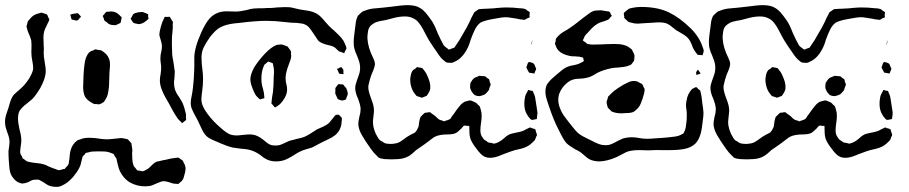

<svg xmlns="http://www.w3.org/2000/svg" viewBox="-27 -568 3535 747"><path d="M398 -474Q395 -475 388 -482Q382 -485 381 -486Q379 -488 377.5 -493Q376 -498 375 -501Q375 -502 373.5 -503.5Q372 -505 373 -506Q373 -507 378 -512Q380 -514 382 -517Q384 -520 387 -522H389Q393 -522 399 -523Q405 -524 409 -523Q418 -523 430 -516Q432 -515 438 -509Q446 -501 446 -501Q447 -500 446 -497Q445 -494 445 -493Q444 -491 443.5 -486Q443 -481 442 -480Q441 -478 440 -478Q439 -478 438 -477Q426 -470 419 -470Q407 -470 398 -474ZM529 -521Q532 -520 535.5 -518.5Q539 -517 542 -516Q543 -515 545.5 -514.5Q548 -514 549 -513Q550 -511 549.5 -508.5Q549 -506 549 -505Q552 -497 550 -494Q548 -492 545.5 -490Q543 -488 542 -487Q528 -475 513 -474Q513 -474 498 -477Q497 -478 495 -478Q492 -478 489.5 -482.5Q487 -487 486 -488Q485 -489 483 -492Q481 -495 481 -496Q482 -497 483.5 -499Q485 -501 486 -503Q487 -505 489 -509Q491 -513 493 -514Q495 -516 501 -517.5Q507 -519 510 -520Q514 -520 520 -521Q526 -522 529 -521ZM683 132Q682 135 678 138Q674 141 672 143Q668 147 668 147Q667 148 663 147.5Q659 147 657 147Q646 147 634 142Q631 141 623.5 139Q616 137 610 137Q601 137 586 144Q571 151 565 153Q554 157 537 157Q506 157 479 142Q465 134 454 120.5Q443 107 437 92Q434 85 429 63L426 49Q424 45 422 43Q420 41 419 39Q419 38 418 36Q417 34 415 31L407 28Q395 23 387 22Q378 21 358 21Q338 21 328 22L312 26Q309 26 307 27Q305 28 302 34Q297 37 294 42L291 55Q287 75 282 84Q275 99 257 121Q235 145 216 153Q214 154 211 155.5Q208 157 204 158Q200 159 191 159Q175 159 161 153Q155 150 148 145Q141 140 133 136Q125 131 122 131Q121 130 118.5 130.5Q116 131 115 131Q105 131 101 132Q97 133 91.5 136Q86 139 82 141Q67 146 61 146Q53 146 41 140L32 133Q19 120 14 107Q10 96 9 78.5Q8 61 7 53Q6 42 6 20Q7 13 8.5 2Q10 -9 10 -17Q10 -32 1 -54Q-7 -76 -7 -86Q-9 -104 -2.5 -123.5Q4 -143 6 -149Q8 -156 12 -169.5Q16 -183 21 -191Q26 -200 36.5 -208.5Q47 -217 52 -222Q70 -237 88 -265Q99 -285 101 -295Q102 -298 102 -305Q102 -315 98 -335Q97 -340 96 -347.5Q95 -355 95 -364Q95 -371 95.5 -383Q96 -395 95 -404Q95 -409 94 -412.5Q93 -416 92 -419Q90 -426 85 -437Q80 -448 79 -454Q76 -463 76 -465Q76 -468 78 -472Q80 -482 82 -486Q83 -488 89 -494Q103 -512 124 -516Q133 -519 134 -519Q138 -518 142 -516.5Q146 -515 150 -514Q151 -513 152.5 -513Q154 -513 155 -512Q158 -510 161 -500Q162 -499 163 -497Q164 -495 165 -492Q165 -490 162 -484Q160 -481 158 -476Q156 -471 153 -465Q142 -446 142 -423L143 -390Q144 -381 143.5 -373.5Q143 -366 143 -361Q143 -348 147 -326Q151 -304 151 -292Q151 -264 130 -226Q112 -196 99 -183Q99 -183 81 -168Q65 -156 59 -149Q53 -143 52 -141Q43 -130 43 -105Q43 -92 49 -64Q56 -40 56 -21Q56 -14 54 -1.5Q52 11 52 17Q52 19 51.5 22Q51 25 52 28Q53 33 58 40L61 48Q61 48 70 54L78 60L91 63Q101 65 116 66.5Q131 68 142 71Q153 74 163 80Q182 88 190 90Q192 91 195.5 92.5Q199 94 202 94Q206 94 211 92.5Q216 91 219 90Q220 89 222 89.5Q224 90 225 89L228 85Q238 75 239 72Q241 68 241 62Q243 56 245 30Q250 -6 276 -23L286 -26Q299 -32 320 -32Q332 -32 341 -31Q350 -30 356 -29Q374 -26 388 -26Q398 -26 411.5 -27.5Q425 -29 435 -30L446 -31Q447 -31 462 -28L470 -26Q474 -22 474 -22Q476 -19 479 -16.5Q482 -14 484 -11Q485 -8 485.5 -1.5Q486 5 487 8Q489 19 487 28Q487 54 490 67Q491 69 491.5 72Q492 75 493 77Q494 80 496.5 82Q499 84 500 86Q501 87 503 90Q505 93 508 95Q510 96 516 96Q527 99 529 98Q533 98 548 89Q555 84 563.5 75Q572 66 580 62Q583 61 587 60Q591 59 593 59Q606 55 616 54L637 49L658 46L666 45Q669 46 671 47.5Q673 49 674 50Q683 56 683 56Q686 59 688 66Q693 74 693 76Q695 84 695 88Q695 99 690 114Q689 117 687.5 123Q686 129 683 132ZM270 -516 274 -517Q276 -517 279.5 -513Q283 -509 285 -507Q288 -504 288 -503Q288 -501 284 -499Q278 -490 275 -489L271 -488Q267 -488 258 -491Q257 -491 255.5 -491Q254 -491 252 -492Q251 -493 250 -498Q249 -503 248 -505Q248 -507 247 -508Q246 -509 246 -510Q248 -512 256 -514Q266 -516 270 -516ZM610 -494Q610 -495 611.5 -498Q613 -501 614 -502Q615 -503 618 -502.5Q621 -502 622 -502Q624 -502 628.5 -502.5Q633 -503 634 -502L637 -497Q638 -494 640.5 -491Q643 -488 645 -484Q646 -482 645.5 -477.5Q645 -473 645 -471Q646 -462 644 -443Q642 -427 642 -420Q641 -399 643 -356Q644 -345 648 -325Q652 -300 653 -290L652 -268Q650 -252 650 -245Q650 -234 653 -223Q656 -209 670 -190Q680 -174 684 -166Q690 -152 696 -126Q697 -121 696.5 -116.5Q696 -112 697 -107V-102Q696 -100 692.5 -97.5Q689 -95 688 -94Q687 -93 685 -91.5Q683 -90 682 -89Q680 -89 678 -93Q676 -95 671.5 -99Q667 -103 665 -106Q655 -120 644.5 -139Q634 -158 631 -164Q628 -169 617.5 -187.5Q607 -206 601 -223Q595 -240 595 -255Q595 -267 598 -280Q600 -296 600 -304Q600 -313 598.5 -322.5Q597 -332 597 -341Q597 -349 598 -355Q599 -361 600 -365Q603 -376 603 -388Q603 -399 597 -417Q596 -420 594.5 -425Q593 -430 593 -434Q593 -443 599 -465Q605 -486 610 -494ZM302 -319Q304 -337 311 -351Q317 -363 324 -367Q327 -370 336 -372L343 -376Q346 -376 349.5 -375Q353 -374 355 -374Q357 -373 361 -373Q365 -373 367 -372Q367 -372 376 -366Q391 -355 396 -342Q401 -332 401 -316Q401 -307 399 -289L397 -231Q395 -213 392.5 -202Q390 -191 384 -182Q383 -181 381 -177Q379 -173 377 -172Q376 -170 373.5 -169Q371 -168 370 -167Q368 -166 365.5 -164.5Q363 -163 359 -162H357L349 -163Q341 -163 338 -164Q335 -165 329 -169Q313 -178 305 -190Q294 -209 297 -244Q297 -251 298 -275Q299 -299 302 -319Z M1303 -109V-105Q1303 -98 1302 -95Q1302 -80 1295.5 -66Q1289 -52 1278 -43Q1267 -34 1251 -26.5Q1235 -19 1227 -15Q1219 -11 1207 -4.5Q1195 2 1187 6Q1178 9 1165 12.5Q1152 16 1144 20Q1134 24 1114 37Q1103 44 1091 50Q1079 56 1068 58Q1056 60 1048 60Q1022 60 1005 49Q999 46 995 42.5Q991 39 987 36Q968 22 947 16Q934 12 906 10Q888 8 878 6Q856 1 816 -17Q788 -28 778 -37Q766 -48 757 -68Q748 -88 744 -96L734 -115Q725 -131 720 -143Q715 -155 715 -167Q715 -176 717.5 -188.5Q720 -201 721 -207Q724 -226 725 -240Q726 -254 727 -263Q729 -297 729 -313V-343Q729 -381 755 -439Q766 -465 781 -487Q808 -524 854 -524L891 -523Q905 -523 933 -529Q948 -534 962 -535Q975 -536 1000 -536Q1009 -537 1026 -537Q1034 -537 1050 -539Q1082 -541 1098 -540Q1108 -539 1121 -535.5Q1134 -532 1141 -531Q1149 -530 1170 -526.5Q1191 -523 1205 -515Q1219 -507 1236 -486L1253 -467Q1265 -455 1272 -450Q1276 -446 1288.5 -434Q1301 -422 1309 -410Q1314 -401 1319 -388Q1319 -386 1320 -384Q1321 -382 1321 -381Q1321 -378 1319 -375Q1317 -372 1316 -370Q1315 -369 1314 -365.5Q1313 -362 1312 -361L1302 -365Q1300 -366 1297 -366.5Q1294 -367 1292 -368Q1288 -371 1284 -375.5Q1280 -380 1276 -383Q1268 -389 1248 -393Q1225 -399 1216 -406Q1213 -407 1211 -410.5Q1209 -414 1207 -416Q1201 -424 1193 -437Q1183 -452 1176.5 -460Q1170 -468 1159 -473Q1151 -477 1127 -479Q1105 -479 1084 -482Q1042 -487 1008 -487Q986 -487 957 -484.5Q928 -482 906 -479Q902 -479 885 -477Q868 -475 854 -471Q840 -467 829 -461Q813 -453 790 -424Q774 -401 765.5 -383.5Q757 -366 757 -345Q757 -330 758 -319.5Q759 -309 760 -302Q763 -281 763 -261Q763 -240 760 -217Q759 -210 757.5 -196.5Q756 -183 757 -173Q760 -152 781.5 -123.5Q803 -95 829 -73Q855 -49 871 -44Q882 -41 893 -41Q901 -41 917 -43Q935 -45 943 -45Q952 -45 957 -44Q974 -42 995 -26Q999 -23 1010 -14Q1021 -5 1031 -3Q1033 -2 1035.5 -2.5Q1038 -3 1040 -2H1049Q1060 -2 1073.5 -8.5Q1087 -15 1094 -18Q1100 -21 1110 -23Q1120 -25 1125 -27Q1145 -31 1156 -35Q1168 -40 1183.5 -50Q1199 -60 1207 -65Q1214 -68 1227.5 -74Q1241 -80 1250 -87Q1255 -91 1260.5 -98.5Q1266 -106 1269 -109Q1275 -117 1277 -119Q1281 -123 1292 -121Q1302 -111 1303 -109ZM1084 -263Q1084 -256 1085 -250.5Q1086 -245 1087 -241Q1090 -231 1090 -219Q1090 -203 1080 -186Q1066 -163 1053 -156Q1052 -155 1048 -152.5Q1044 -150 1043 -150Q1040 -152 1038 -155Q1036 -158 1035 -159Q1029 -165 1029 -165L1030 -176Q1031 -189 1035 -210Q1038 -240 1038 -271Q1039 -278 1039 -291Q1039 -302 1036 -314Q1035 -316 1035 -318.5Q1035 -321 1034 -322Q1033 -323 1029 -324Q1025 -325 1024 -326Q1023 -326 1020 -327.5Q1017 -329 1016 -328Q1015 -328 1010 -323Q1008 -321 1005.5 -319.5Q1003 -318 1001 -315Q1000 -313 997 -305Q990 -287 990 -262Q990 -241 996 -223Q1001 -206 1001 -194Q1001 -193 1001.5 -190Q1002 -187 1001 -186Q1000 -185 997.5 -184.5Q995 -184 993 -184L985 -181L980 -185Q970 -195 970 -195Q965 -202 962 -209Q947 -241 947 -259Q947 -278 962 -306Q979 -333 1003.5 -359Q1028 -385 1049 -393Q1059 -395 1067 -395Q1071 -395 1076 -393Q1081 -391 1084 -390L1092 -387Q1094 -385 1100 -376Q1101 -375 1102.5 -373Q1104 -371 1104 -369Q1106 -367 1105.5 -363Q1105 -359 1105 -358Q1106 -355 1106 -350Q1106 -340 1097 -318Q1084 -285 1084 -263ZM1309 -285Q1309 -284 1309.5 -282.5Q1310 -281 1309 -280Q1308 -279 1306.5 -279.5Q1305 -280 1304 -280Q1302 -281 1299 -280.5Q1296 -280 1294 -281Q1292 -282 1290.5 -286Q1289 -290 1288 -292L1284 -300Q1285 -301 1287 -301Q1289 -301 1290 -302Q1291 -303 1295 -305Q1299 -307 1300 -307Q1301 -307 1304 -303.5Q1307 -300 1309 -296ZM1287 -183 1283 -191Q1282 -195 1280.5 -197.5Q1279 -200 1278 -202Q1277 -206 1277.5 -209.5Q1278 -213 1278 -216Q1278 -217 1277.5 -219.5Q1277 -222 1278 -224Q1278 -226 1279.5 -228Q1281 -230 1282 -231Q1283 -233 1285 -235.5Q1287 -238 1289 -240Q1290 -241 1293 -240.5Q1296 -240 1297 -240Q1306 -240 1308 -239Q1310 -238 1312 -234Q1319 -227 1321 -223Q1323 -218 1324.5 -212.5Q1326 -207 1326 -203Q1326 -200 1324 -195.5Q1322 -191 1322 -190Q1321 -189 1320.5 -186Q1320 -183 1319 -182Q1318 -180 1312.5 -178.5Q1307 -177 1302 -177Q1299 -178 1294 -179.5Q1289 -181 1287 -183Z M2036 -72Q2037 -72 2043 -69Q2044 -69 2049 -67.5Q2054 -66 2056 -64Q2057 -63 2057 -60.5Q2057 -58 2058 -56Q2058 -55 2060 -50.5Q2062 -46 2062 -43Q2062 -40 2060 -38L2054 -23Q2054 -23 2046 -15Q2032 -1 2019 4Q2007 10 1977 16Q1960 21 1947.5 26Q1935 31 1926 34Q1900 46 1880 46Q1860 46 1847 34Q1834 22 1818 -1Q1804 -22 1802 -33Q1800 -40 1799.5 -50Q1799 -60 1799 -66V-74Q1799 -79 1796.5 -78.5Q1794 -78 1793 -78Q1790 -78 1785.5 -79Q1781 -80 1779 -79Q1775 -78 1769 -69Q1754 -54 1746 -50Q1734 -45 1715 -45Q1681 -45 1663 -35Q1655 -30 1644.5 -21.5Q1634 -13 1628 -9Q1599 11 1592 16Q1588 20 1577 29.5Q1566 39 1556 43Q1541 50 1521 51Q1501 52 1496 52Q1484 52 1470 51Q1456 50 1446 45Q1446 45 1438 37Q1427 27 1415 10Q1393 -21 1380.5 -43Q1368 -65 1367 -85Q1367 -95 1371 -113Q1376 -130 1376 -143Q1376 -158 1366 -184Q1355 -208 1355 -225Q1355 -237 1360.5 -251.5Q1366 -266 1368 -273Q1374 -288 1374 -304Q1374 -320 1368 -335.5Q1362 -351 1361 -354Q1359 -358 1356.5 -364Q1354 -370 1352 -378Q1349 -387 1349 -404Q1349 -417 1351.5 -435Q1354 -453 1355 -462Q1357 -485 1361 -496Q1364 -504 1365 -506Q1367 -508 1369 -510Q1371 -512 1373 -514L1382 -522Q1387 -525 1394 -527Q1411 -534 1432.5 -535.5Q1454 -537 1460 -538L1496 -542Q1538 -548 1559 -548Q1590 -548 1607 -537Q1619 -530 1628.5 -519Q1638 -508 1650 -491Q1662 -475 1675 -441Q1689 -410 1694 -402Q1695 -400 1697.5 -395Q1700 -390 1703 -388Q1704 -386 1712 -381Q1717 -376 1719 -375Q1721 -375 1724.5 -376.5Q1728 -378 1730 -379Q1740 -382 1741 -383Q1741 -383 1747 -392Q1757 -406 1761 -413L1773 -434Q1789 -460 1800 -483Q1807 -500 1813 -510L1818 -520Q1827 -526 1828 -527L1835 -532Q1838 -533 1846 -533Q1853 -534 1864 -534Q1875 -534 1883 -535Q1891 -535 1907 -537Q1929 -539 1942 -539Q1970 -539 1994 -536Q2007 -536 2016 -533Q2019 -532 2021.5 -529.5Q2024 -527 2026 -526Q2033 -522 2034 -521V-519L2033 -509Q2033 -508 2033.5 -504.5Q2034 -501 2033 -500Q2032 -499 2028 -498Q2024 -497 2023 -496Q2016 -491 2014 -491Q2011 -490 2005 -492Q1995 -492 1986 -495Q1977 -496 1963.5 -498.5Q1950 -501 1941 -501Q1926 -501 1896 -495Q1872 -491 1860 -487Q1847 -483 1841 -479Q1829 -469 1821.5 -454.5Q1814 -440 1804 -413Q1798 -391 1789 -375Q1770 -340 1742 -328Q1740 -327 1737 -325.5Q1734 -324 1732 -324Q1729 -323 1725 -323.5Q1721 -324 1719 -324Q1713 -324 1711 -325Q1707 -326 1702 -331Q1688 -341 1673 -365Q1643 -407 1631 -431Q1628 -437 1619.5 -453Q1611 -469 1601.5 -480.5Q1592 -492 1580 -497Q1567 -504 1548 -504Q1528 -504 1504.5 -498Q1481 -492 1474 -490Q1468 -489 1454.5 -486.5Q1441 -484 1432 -480Q1417 -471 1414 -467Q1407 -459 1405 -447L1403 -433Q1400 -402 1416 -362Q1419 -355 1423.5 -345.5Q1428 -336 1430 -330Q1430 -327 1431 -324Q1432 -321 1432 -319Q1432 -317 1431 -314Q1430 -311 1430 -308Q1427 -297 1418 -277Q1412 -261 1407 -238Q1406 -235 1406 -229Q1406 -216 1411 -201.5Q1416 -187 1417 -184Q1428 -157 1428 -139Q1428 -132 1426 -116Q1424 -100 1424 -92Q1424 -79 1429 -63Q1434 -47 1442 -35Q1443 -34 1445 -30Q1447 -26 1450 -24Q1451 -22 1454 -20.5Q1457 -19 1459 -18Q1468 -12 1468 -12Q1477 -8 1493 -8Q1500 -8 1512 -10Q1524 -12 1535 -20Q1546 -28 1549 -30Q1553 -33 1559 -37Q1565 -41 1573 -45Q1576 -47 1580 -48.5Q1584 -50 1588 -53Q1595 -60 1600 -72Q1602 -76 1602.5 -82.5Q1603 -89 1604 -94Q1606 -108 1610 -114Q1612 -116 1614 -118Q1616 -120 1618 -122Q1625 -129 1626 -129Q1627 -130 1629 -129.5Q1631 -129 1633 -130Q1636 -130 1640.5 -131Q1645 -132 1647 -131Q1649 -130 1653 -126Q1665 -118 1668 -115Q1678 -105 1680 -104Q1683 -102 1688 -100.5Q1693 -99 1696 -98Q1697 -98 1698 -97Q1699 -96 1701 -96Q1702 -96 1703.5 -97Q1705 -98 1706 -98Q1709 -99 1714 -100.5Q1719 -102 1722 -104Q1727 -106 1731 -115Q1739 -125 1747 -137Q1750 -141 1756.5 -149.5Q1763 -158 1769 -164Q1772 -166 1775 -168.5Q1778 -171 1780 -172Q1782 -173 1785.5 -173.5Q1789 -174 1791 -175Q1793 -175 1796.5 -176.5Q1800 -178 1803 -177Q1806 -177 1811.5 -174.5Q1817 -172 1819 -171Q1826 -169 1832 -161Q1837 -158 1840 -153Q1841 -151 1841.5 -148Q1842 -145 1843 -143Q1847 -131 1847 -118Q1847 -103 1844 -86Q1842 -72 1842 -61Q1842 -51 1844 -46Q1845 -40 1854 -28Q1856 -25 1860 -22.5Q1864 -20 1866 -19Q1870 -15 1873 -14Q1879 -12 1884 -12Q1893 -9 1895 -9Q1906 -11 1916 -17Q1921 -19 1934 -30Q1943 -39 1951 -43Q1959 -48 1981 -52Q2006 -56 2018 -64Q2021 -65 2027 -68.5Q2033 -72 2036 -72ZM2042 -400Q2042 -399 2041 -397Q2040 -395 2039 -395Q2038 -395 2039 -396Q2040 -397 2040 -398L2041 -400Q2041 -403 2043 -407Q2043 -410 2044 -410Q2045 -410 2044 -407.5Q2043 -405 2043 -403ZM2050 -320Q2052 -318 2054 -312.5Q2056 -307 2057 -305Q2057 -304 2058 -303Q2059 -302 2059 -300Q2059 -298 2055 -290Q2054 -288 2053.5 -286Q2053 -284 2052 -282H2051Q2049 -282 2045.5 -283Q2042 -284 2039 -284Q2037 -285 2034.5 -285Q2032 -285 2031 -286Q2030 -287 2029 -289.5Q2028 -292 2027 -293Q2026 -296 2023.5 -300Q2021 -304 2021 -306Q2021 -308 2023 -312Q2024 -314 2025.5 -319.5Q2027 -325 2032 -327Q2035 -326 2041 -324.5Q2047 -323 2050 -320ZM1633 -195 1625 -192Q1623 -191 1619.5 -189.5Q1616 -188 1614 -188Q1612 -188 1608 -190Q1597 -193 1595 -194Q1592 -196 1590.5 -198.5Q1589 -201 1588 -202Q1579 -212 1574 -227.5Q1569 -243 1569 -258Q1569 -264 1571 -274Q1573 -286 1579 -294Q1580 -296 1584 -298Q1588 -300 1589 -301Q1591 -304 1596 -307Q1598 -307 1601 -306Q1604 -305 1607 -305Q1609 -304 1611.5 -304Q1614 -304 1616 -303L1621 -297Q1630 -286 1633 -279Q1641 -262 1644.5 -249.5Q1648 -237 1647 -225Q1647 -219 1643 -211Q1641 -208 1638 -202.5Q1635 -197 1633 -195ZM1802 -228V-231Q1802 -244 1805 -248Q1807 -252 1810.5 -256.5Q1814 -261 1818 -264Q1820 -266 1824.5 -267.5Q1829 -269 1831 -270Q1837 -273 1838 -273H1840L1849 -272Q1857 -272 1860 -271Q1863 -270 1865 -267.5Q1867 -265 1869 -264Q1870 -263 1872.5 -262Q1875 -261 1876 -259Q1878 -255 1878 -250Q1879 -248 1880.5 -244.5Q1882 -241 1882 -239Q1882 -237 1880.5 -233.5Q1879 -230 1878 -228Q1877 -226 1876.5 -223Q1876 -220 1875 -218Q1873 -214 1866 -207Q1860 -201 1860 -201Q1859 -200 1850 -197Q1841 -194 1840 -194H1838Q1828 -194 1820 -198Q1817 -200 1809 -210Q1808 -212 1805 -218Q1802 -224 1802 -228ZM2019 -131Q2013 -146 2013 -163Q2013 -173 2014 -180Q2015 -187 2016 -192Q2017 -197 2020 -202.5Q2023 -208 2024 -210L2028 -218Q2032 -218 2038 -215Q2045 -215 2046 -214L2049 -206Q2050 -203 2052 -199Q2054 -195 2055 -189L2064 -131V-127Q2064 -122 2062 -110Q2062 -109 2062 -107.5Q2062 -106 2061 -105Q2060 -104 2057 -104Q2054 -104 2053 -103Q2051 -103 2047 -102Q2043 -101 2041 -102Q2037 -103 2028 -115Q2020 -128 2019 -131Z M2422 -535Q2425 -536 2429.5 -536.5Q2434 -537 2436 -538Q2451 -541 2467 -541Q2533 -541 2577 -519Q2615 -501 2659 -459Q2694 -425 2707 -384Q2708 -382 2709.5 -377.5Q2711 -373 2711 -371V-370Q2711 -368 2710 -365.5Q2709 -363 2709 -361Q2708 -360 2707.5 -357Q2707 -354 2706 -353L2698 -354Q2690 -354 2687 -355L2684 -359Q2675 -370 2674 -373Q2668 -382 2665 -393Q2659 -407 2655 -413Q2646 -426 2628.5 -436Q2611 -446 2603 -451Q2596 -456 2586 -464.5Q2576 -473 2568 -476Q2557 -481 2538 -481Q2525 -481 2518 -480L2468 -477L2455 -476Q2442 -476 2432 -479Q2429 -480 2424 -481Q2419 -482 2417 -484Q2415 -485 2412 -488.5Q2409 -492 2406 -494Q2402 -498 2402 -498Q2401 -499 2401.5 -501Q2402 -503 2402 -503Q2400 -509 2400 -515Q2400 -518 2402.5 -520Q2405 -522 2406 -523Q2418 -533 2422 -535ZM2676 -227Q2677 -227 2679 -228.5Q2681 -230 2682 -229Q2684 -228 2686.5 -225.5Q2689 -223 2690 -221Q2696 -218 2697 -216Q2698 -214 2698.5 -210.5Q2699 -207 2700 -205Q2703 -193 2705 -170Q2709 -145 2710 -130Q2710 -117 2707.5 -100Q2705 -83 2704 -73Q2698 -28 2677 -8Q2660 7 2635.5 11.5Q2611 16 2582 16H2545Q2530 15 2498 17L2461 16Q2427 16 2409 24Q2404 26 2388 35L2370 44Q2335 59 2306 60Q2282 60 2265 51Q2258 47 2248 38Q2238 29 2231 24Q2221 17 2211 13Q2187 -1 2177 -11Q2165 -24 2147 -62Q2127 -99 2107 -160Q2106 -163 2100.5 -180Q2095 -197 2095 -212Q2095 -232 2104.5 -244.5Q2114 -257 2125.5 -266.5Q2137 -276 2140 -279Q2150 -288 2161 -296.5Q2172 -305 2183 -309Q2194 -313 2203 -314Q2224 -318 2233 -324Q2236 -325 2239.5 -327Q2243 -329 2245 -331Q2245 -332 2243 -336Q2243 -342 2241 -344Q2240 -345 2236 -345Q2233 -346 2229 -347Q2225 -348 2219 -348Q2212 -349 2198 -349Q2177 -352 2160.5 -360.5Q2144 -369 2137 -385Q2136 -388 2134.5 -391.5Q2133 -395 2132 -398Q2132 -400 2135 -409Q2135 -417 2137 -419Q2138 -421 2144 -427Q2152 -436 2163.5 -443Q2175 -450 2179 -452Q2206 -469 2244 -500Q2249 -503 2259.5 -511.5Q2270 -520 2279 -524Q2288 -528 2311 -528Q2327 -526 2336 -524Q2342 -524 2344 -522Q2347 -521 2350 -511Q2351 -510 2352 -509Q2353 -508 2353 -506Q2352 -505 2351 -504Q2350 -503 2349 -502Q2347 -500 2344 -496Q2341 -492 2338 -491Q2336 -490 2328 -487Q2304 -480 2297 -475Q2286 -469 2274.5 -457Q2263 -445 2259 -440Q2251 -432 2250 -430Q2248 -428 2246.5 -424Q2245 -420 2244 -418Q2243 -417 2242 -414.5Q2241 -412 2241 -411Q2241 -409 2250 -404Q2256 -398 2259 -397Q2261 -396 2264.5 -396Q2268 -396 2270 -395Q2283 -394 2298 -395Q2317 -395 2326 -396L2364 -397Q2406 -397 2424 -381Q2425 -380 2427.5 -378.5Q2430 -377 2432 -374L2437 -364Q2438 -362 2439.5 -359Q2441 -356 2441 -354Q2442 -352 2441.5 -348.5Q2441 -345 2441 -343Q2441 -335 2440 -333Q2439 -330 2437.5 -328Q2436 -326 2435 -325Q2434 -324 2432 -321Q2430 -318 2427 -316Q2424 -314 2421 -313.5Q2418 -313 2415 -311Q2402 -307 2375 -305Q2367 -305 2353 -303Q2317 -295 2298 -285Q2293 -282 2281 -275Q2269 -268 2258 -266Q2251 -264 2242.5 -263Q2234 -262 2231 -262Q2208 -262 2194 -255Q2192 -255 2184 -249Q2167 -237 2156 -218.5Q2145 -200 2145 -181Q2145 -162 2153 -144Q2159 -128 2171 -112.5Q2183 -97 2185 -94Q2191 -87 2201 -74Q2211 -61 2219 -53Q2231 -42 2249 -33.5Q2267 -25 2272 -22Q2291 -12 2303.5 -7.5Q2316 -3 2330 -3Q2341 -3 2351 -7Q2361 -11 2375 -19L2396 -29Q2414 -34 2431 -34Q2445 -34 2460 -31Q2465 -30 2472.5 -29Q2480 -28 2489 -28Q2502 -28 2526 -30Q2560 -32 2577 -34Q2589 -35 2601.5 -37Q2614 -39 2623 -44Q2625 -46 2627.5 -46.5Q2630 -47 2632 -49L2637 -59Q2642 -71 2644 -96Q2645 -105 2645 -123Q2645 -133 2643.5 -142Q2642 -151 2642 -161Q2642 -166 2644 -176Q2648 -204 2666 -222ZM2688 -297Q2688 -297 2690 -295L2696 -286Q2699 -283 2699 -282Q2698 -281 2697.5 -281.5Q2697 -282 2696 -281L2685 -277L2683 -276Q2682 -278 2681.5 -281.5Q2681 -285 2682 -288Q2683 -289 2684.5 -292Q2686 -295 2688 -297ZM2446 -139Q2441 -134 2438 -133Q2429 -128 2406 -128L2391 -127Q2377 -127 2365 -130Q2353 -134 2353 -134Q2353 -134 2346 -141Q2344 -143 2342 -145Q2340 -147 2338 -149L2335 -159Q2335 -162 2334 -164.5Q2333 -167 2333 -170Q2333 -173 2334 -176Q2335 -179 2336 -181L2339 -192Q2341 -194 2343.5 -196.5Q2346 -199 2348 -201Q2360 -214 2377 -225Q2394 -236 2398 -238Q2420 -250 2429 -252L2439 -253Q2445 -253 2453 -251Q2455 -250 2463 -245Q2464 -245 2466 -244Q2468 -243 2471 -241Q2473 -239 2474.5 -235Q2476 -231 2477 -229L2481 -222V-219Q2481 -212 2478 -201Q2472 -179 2465.5 -164Q2459 -149 2446 -139Z M3418 -72Q3419 -72 3425 -69Q3426 -69 3431 -67.5Q3436 -66 3438 -64Q3439 -63 3439 -60.5Q3439 -58 3440 -56Q3440 -55 3442 -50.5Q3444 -46 3444 -43Q3444 -40 3442 -38L3436 -23Q3436 -23 3428 -15Q3414 -1 3401 4Q3389 10 3359 16Q3342 21 3329.5 26Q3317 31 3308 34Q3282 46 3262 46Q3242 46 3229 34Q3216 22 3200 -1Q3186 -22 3184 -33Q3182 -40 3181.5 -50Q3181 -60 3181 -66V-74Q3181 -79 3178.5 -78.5Q3176 -78 3175 -78Q3172 -78 3167.5 -79Q3163 -80 3161 -79Q3157 -78 3151 -69Q3136 -54 3128 -50Q3116 -45 3097 -45Q3063 -45 3045 -35Q3037 -30 3026.5 -21.5Q3016 -13 3010 -9Q2981 11 2974 16Q2970 20 2959 29.5Q2948 39 2938 43Q2923 50 2903 51Q2883 52 2878 52Q2866 52 2852 51Q2838 50 2828 45Q2828 45 2820 37Q2809 27 2797 10Q2775 -21 2762.5 -43Q2750 -65 2749 -85Q2749 -95 2753 -113Q2758 -130 2758 -143Q2758 -158 2748 -184Q2737 -208 2737 -225Q2737 -237 2742.5 -251.5Q2748 -266 2750 -273Q2756 -288 2756 -304Q2756 -320 2750 -335.5Q2744 -351 2743 -354Q2741 -358 2738.5 -364Q2736 -370 2734 -378Q2731 -387 2731 -404Q2731 -417 2733.5 -435Q2736 -453 2737 -462Q2739 -485 2743 -496Q2746 -504 2747 -506Q2749 -508 2751 -510Q2753 -512 2755 -514L2764 -522Q2769 -525 2776 -527Q2793 -534 2814.5 -535.5Q2836 -537 2842 -538L2878 -542Q2920 -548 2941 -548Q2972 -548 2989 -537Q3001 -530 3010.5 -519Q3020 -508 3032 -491Q3044 -475 3057 -441Q3071 -410 3076 -402Q3077 -400 3079.5 -395Q3082 -390 3085 -388Q3086 -386 3094 -381Q3099 -376 3101 -375Q3103 -375 3106.5 -376.5Q3110 -378 3112 -379Q3122 -382 3123 -383Q3123 -383 3129 -392Q3139 -406 3143 -413L3155 -434Q3171 -460 3182 -483Q3189 -500 3195 -510L3200 -520Q3209 -526 3210 -527L3217 -532Q3220 -533 3228 -533Q3235 -534 3246 -534Q3257 -534 3265 -535Q3273 -535 3289 -537Q3311 -539 3324 -539Q3352 -539 3376 -536Q3389 -536 3398 -533Q3401 -532 3403.5 -529.5Q3406 -527 3408 -526Q3415 -522 3416 -521V-519L3415 -509Q3415 -508 3415.5 -504.5Q3416 -501 3415 -500Q3414 -499 3410 -498Q3406 -497 3405 -496Q3398 -491 3396 -491Q3393 -490 3387 -492Q3377 -492 3368 -495Q3359 -496 3345.5 -498.5Q3332 -501 3323 -501Q3308 -501 3278 -495Q3254 -491 3242 -487Q3229 -483 3223 -479Q3211 -469 3203.5 -454.5Q3196 -440 3186 -413Q3180 -391 3171 -375Q3152 -340 3124 -328Q3122 -327 3119 -325.5Q3116 -324 3114 -324Q3111 -323 3107 -323.5Q3103 -324 3101 -324Q3095 -324 3093 -325Q3089 -326 3084 -331Q3070 -341 3055 -365Q3025 -407 3013 -431Q3010 -437 3001.5 -453Q2993 -469 2983.5 -480.5Q2974 -492 2962 -497Q2949 -504 2930 -504Q2910 -504 2886.5 -498Q2863 -492 2856 -490Q2850 -489 2836.5 -486.5Q2823 -484 2814 -480Q2799 -471 2796 -467Q2789 -459 2787 -447L2785 -433Q2782 -402 2798 -362Q2801 -355 2805.5 -345.5Q2810 -336 2812 -330Q2812 -327 2813 -324Q2814 -321 2814 -319Q2814 -317 2813 -314Q2812 -311 2812 -308Q2809 -297 2800 -277Q2794 -261 2789 -238Q2788 -235 2788 -229Q2788 -216 2793 -201.5Q2798 -187 2799 -184Q2810 -157 2810 -139Q2810 -132 2808 -116Q2806 -100 2806 -92Q2806 -79 2811 -63Q2816 -47 2824 -35Q2825 -34 2827 -30Q2829 -26 2832 -24Q2833 -22 2836 -20.5Q2839 -19 2841 -18Q2850 -12 2850 -12Q2859 -8 2875 -8Q2882 -8 2894 -10Q2906 -12 2917 -20Q2928 -28 2931 -30Q2935 -33 2941 -37Q2947 -41 2955 -45Q2958 -47 2962 -48.5Q2966 -50 2970 -53Q2977 -60 2982 -72Q2984 -76 2984.5 -82.5Q2985 -89 2986 -94Q2988 -108 2992 -114Q2994 -116 2996 -118Q2998 -120 3000 -122Q3007 -129 3008 -129Q3009 -130 3011 -129.5Q3013 -129 3015 -130Q3018 -130 3022.5 -131Q3027 -132 3029 -131Q3031 -130 3035 -126Q3047 -118 3050 -115Q3060 -105 3062 -104Q3065 -102 3070 -100.5Q3075 -99 3078 -98Q3079 -98 3080 -97Q3081 -96 3083 -96Q3084 -96 3085.5 -97Q3087 -98 3088 -98Q3091 -99 3096 -100.5Q3101 -102 3104 -104Q3109 -106 3113 -115Q3121 -125 3129 -137Q3132 -141 3138.5 -149.5Q3145 -158 3151 -164Q3154 -166 3157 -168.5Q3160 -171 3162 -172Q3164 -173 3167.5 -173.5Q3171 -174 3173 -175Q3175 -175 3178.5 -176.5Q3182 -178 3185 -177Q3188 -177 3193.5 -174.5Q3199 -172 3201 -171Q3208 -169 3214 -161Q3219 -158 3222 -153Q3223 -151 3223.5 -148Q3224 -145 3225 -143Q3229 -131 3229 -118Q3229 -103 3226 -86Q3224 -72 3224 -61Q3224 -51 3226 -46Q3227 -40 3236 -28Q3238 -25 3242 -22.5Q3246 -20 3248 -19Q3252 -15 3255 -14Q3261 -12 3266 -12Q3275 -9 3277 -9Q3288 -11 3298 -17Q3303 -19 3316 -30Q3325 -39 3333 -43Q3341 -48 3363 -52Q3388 -56 3400 -64Q3403 -65 3409 -68.5Q3415 -72 3418 -72ZM3424 -400Q3424 -399 3423 -397Q3422 -395 3421 -395Q3420 -395 3421 -396Q3422 -397 3422 -398L3423 -400Q3423 -403 3425 -407Q3425 -410 3426 -410Q3427 -410 3426 -407.5Q3425 -405 3425 -403ZM3432 -320Q3434 -318 3436 -312.5Q3438 -307 3439 -305Q3439 -304 3440 -303Q3441 -302 3441 -300Q3441 -298 3437 -290Q3436 -288 3435.5 -286Q3435 -284 3434 -282H3433Q3431 -282 3427.5 -283Q3424 -284 3421 -284Q3419 -285 3416.5 -285Q3414 -285 3413 -286Q3412 -287 3411 -289.5Q3410 -292 3409 -293Q3408 -296 3405.5 -300Q3403 -304 3403 -306Q3403 -308 3405 -312Q3406 -314 3407.5 -319.5Q3409 -325 3414 -327Q3417 -326 3423 -324.5Q3429 -323 3432 -320ZM3015 -195 3007 -192Q3005 -191 3001.5 -189.5Q2998 -188 2996 -188Q2994 -188 2990 -190Q2979 -193 2977 -194Q2974 -196 2972.5 -198.5Q2971 -201 2970 -202Q2961 -212 2956 -227.5Q2951 -243 2951 -258Q2951 -264 2953 -274Q2955 -286 2961 -294Q2962 -296 2966 -298Q2970 -300 2971 -301Q2973 -304 2978 -307Q2980 -307 2983 -306Q2986 -305 2989 -305Q2991 -304 2993.5 -304Q2996 -304 2998 -303L3003 -297Q3012 -286 3015 -279Q3023 -262 3026.5 -249.5Q3030 -237 3029 -225Q3029 -219 3025 -211Q3023 -208 3020 -202.5Q3017 -197 3015 -195ZM3184 -228V-231Q3184 -244 3187 -248Q3189 -252 3192.5 -256.5Q3196 -261 3200 -264Q3202 -266 3206.5 -267.5Q3211 -269 3213 -270Q3219 -273 3220 -273H3222L3231 -272Q3239 -272 3242 -271Q3245 -270 3247 -267.5Q3249 -265 3251 -264Q3252 -263 3254.5 -262Q3257 -261 3258 -259Q3260 -255 3260 -250Q3261 -248 3262.5 -244.5Q3264 -241 3264 -239Q3264 -237 3262.5 -233.5Q3261 -230 3260 -228Q3259 -226 3258.5 -223Q3258 -220 3257 -218Q3255 -214 3248 -207Q3242 -201 3242 -201Q3241 -200 3232 -197Q3223 -194 3222 -194H3220Q3210 -194 3202 -198Q3199 -200 3191 -210Q3190 -212 3187 -218Q3184 -224 3184 -228ZM3401 -131Q3395 -146 3395 -163Q3395 -173 3396 -180Q3397 -187 3398 -192Q3399 -197 3402 -202.5Q3405 -208 3406 -210L3410 -218Q3414 -218 3420 -215Q3427 -215 3428 -214L3431 -206Q3432 -203 3434 -199Q3436 -195 3437 -189L3446 -131V-127Q3446 -122 3444 -110Q3444 -109 3444 -107.5Q3444 -106 3443 -105Q3442 -104 3439 -104Q3436 -104 3435 -103Q3433 -103 3429 -102Q3425 -101 3423 -102Q3419 -103 3410 -115Q3402 -128 3401 -131Z"/></svg>

Font: Rubik-Burned
Style: Regular
Weight: 400
Designer: NaN (generative design), Hubert & Fischer (Rubik source font outlines)
Foundry: NaN, Hubert & Fischer
Version: Version 1.000